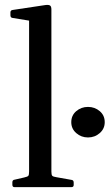

<svg xmlns="http://www.w3.org/2000/svg" viewBox="-20 -772 452 792"><path d="M100 0V-569H192V0ZM40 0Q31 0 31 -10V-20Q31 -30 41 -31L80 -40Q94 -43 97 -47Q100 -51 100 -65V-180H192V-64Q192 -51 195.5 -47Q199 -43 213 -41L275 -30Q284 -29 284 -19V-9Q284 0 274 0ZM100 -568V-714L118 -684L32 -698Q23 -699 23 -709V-721Q23 -730 33 -731L166 -751Q180 -753 186 -749.5Q192 -746 192 -733V-568ZM343 -205Q315 -205 294.5 -223Q274 -241 274 -268Q274 -296 294.5 -313.5Q315 -331 343 -331Q371 -331 391.5 -313.5Q412 -296 412 -268Q412 -241 391.5 -223Q371 -205 343 -205Z"/></svg>

Font: Hahmlet
Style: Regular
Weight: 400
Designer: Minjoo Ham & Mark Frömberg
Foundry: hypertype
Version: Version 1.002